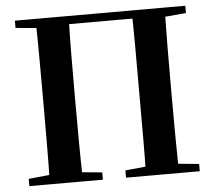

<svg xmlns="http://www.w3.org/2000/svg" viewBox="-52 -798 958 856"><g transform="rotate(-5 426.5 -370.5)"><path d="M137.2 0Q139.2 -85.2 139.5 -171.8Q139.9 -258.5 139.9 -346.1V-393.6Q139.9 -481.3 139.5 -567.7Q139.2 -654.1 137.2 -740.5H285.6Q283.1 -655.6 282.6 -568.4Q282.1 -481.3 282.1 -393.6V-346.9Q282.1 -258.9 282.6 -172.8Q283.1 -86.6 285.6 0ZM567.5 0Q569.5 -85.2 569.5 -171.7Q569.5 -258.2 569.5 -346.9V-393.6Q569.5 -481.3 569.5 -567.7Q569.5 -654.1 567.5 -740.5H715.1Q713.4 -655.6 712.9 -568.4Q712.4 -481.3 712.4 -393.6V-346.1Q712.4 -259.9 712.9 -173.3Q713.4 -86.6 715.1 0ZM45.1 0V-32.6L193.8 -47.3H221.3L374.3 -32.6V0ZM477.8 0V-32.6L629.5 -47.3H655.6L807.8 -32.6V0ZM45.1 -707.9V-740.5H211.1V-694.2H198.2ZM641.5 -694.2V-740.5H807.8V-707.9L654.8 -694.2ZM211.1 -704.1V-740.5H641.5V-704.1Z"/></g></svg>

Font: Early Summer Mincho VF
Style: Regular
Weight: 250
Designer: GuiWonder
Version: Version 1.002